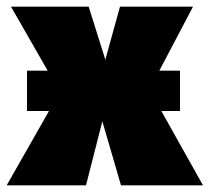

<svg xmlns="http://www.w3.org/2000/svg" viewBox="-46 -556 629 576"><path d="M438 -223H494V-344H432L533 -536H314L270 -377L220 -536H-13L97 -344H35V-223H101L-26 0H212L261 -192L317 0H563Z"/></svg>

Font: Fira Sans Ultra
Style: Regular
Weight: 950
Designer: Carrois Corporate & Edenspiekermann AG
Foundry: Carrois Corporate GbR & Edenspiekermann AG
Version: Version 4.203;PS 004.203;hotconv 1.0.88;makeotf.lib2.5.64775